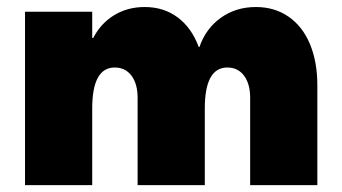

<svg xmlns="http://www.w3.org/2000/svg" viewBox="-20 -538 995 558"><path d="M52.7 -503.9H248V-427.7H251Q272.5 -469.7 311.5 -493.7Q350.6 -517.6 400.4 -517.6Q456.1 -517.6 496.6 -487.3Q537.1 -457 557.6 -401.4H559.6Q578.1 -455.1 621.8 -486.3Q665.5 -517.6 723.6 -517.6Q777.8 -517.6 818.4 -489.7Q858.9 -461.9 880.6 -410.4Q902.3 -358.9 902.3 -289.1V0H707V-253.9Q707 -294.4 689.2 -318.1Q671.4 -341.8 640.6 -341.8Q575.2 -341.8 575.2 -222.7V0H379.9V-253.9Q379.9 -294.4 362.1 -318.1Q344.2 -341.8 313.5 -341.8Q248 -341.8 248 -222.7V0H52.7Z"/></svg>

Font: Wanted Sans ExtraBlack
Style: Regular
Weight: 900
Designer: Original Design by Kil Hyung-jin and Kang Hanbin, Wanted Lab, Inc; Hangeul from Source Han Sans by Jang Soo-young and Ka
Foundry: Wanted Lab, Inc.
Version: Version 1.001